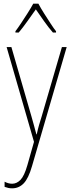

<svg xmlns="http://www.w3.org/2000/svg" viewBox="-20 -876 390 1045"><path d="M16 -620H42L151 -243Q160 -211 165 -193Q170 -175 172.5 -165Q175 -155 178 -145H180Q186 -173 192.5 -195.5Q199 -218 207 -243L317 -620H343L154 29Q135 95 109 122Q83 149 46 149Q35 149 25.5 147Q16 145 5 141V113Q26 124 46 124Q71 124 91.5 103Q112 82 129 23L165 -104ZM189 -856Q201 -833 220 -803Q239 -773 257 -745.5Q275 -718 285 -706V-699H268Q245 -725 220 -760.5Q195 -796 175 -825Q155 -797 129.5 -761Q104 -725 82 -699H64V-706Q77 -723 95 -750Q113 -777 131 -805.5Q149 -834 161 -856Z"/></svg>

Font: Noto Sans Telugu UI Condensed Thin
Style: Regular
Weight: 100
Width: 3
Designer: Jelle Bosma - Monotype Design Team
Foundry: Monotype Imaging Inc.
Version: Version 2.005; ttfautohint (v1.8.4.7-5d5b)